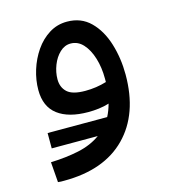

<svg xmlns="http://www.w3.org/2000/svg" viewBox="-90 -410 628 713"><g transform="rotate(-15 223.5 -53.0)"><path d="M56 103V44H285Q296 23 303 -3Q284 3 263.5 5.5Q243 8 223 8Q147 8 105.5 -23.5Q64 -55 64 -119Q64 -157 76 -195.5Q88 -234 110 -266Q132 -298 163 -317.5Q194 -337 232 -337Q286 -337 321.5 -302Q357 -267 374.5 -210.5Q392 -154 392 -91Q392 60 308 145.5Q224 231 70 231Q61 231 58 231Q55 231 46 230L40 152Q99 150 148 139.5Q197 129 233 103ZM143 -139Q143 -108 163 -89.5Q183 -71 232 -71Q275 -71 314 -83Q314 -90 314 -97Q314 -139 303 -175Q292 -211 272 -233Q252 -255 224 -255Q201 -255 182.5 -237.5Q164 -220 153.5 -193Q143 -166 143 -139Z"/></g></svg>

Font: Go Noto Kurrent-Regular
Style: Regular
Weight: 400
Designer: Monotype Design Team
Foundry: Monotype Imaging Inc.
Version: Version 2.012; ttfautohint (v1.8.4.7-5d5b)